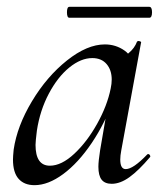

<svg xmlns="http://www.w3.org/2000/svg" viewBox="-20 -529 477 562"><path d="M18 -62Q18 -71 20 -91Q30 -160 73.5 -232.5Q117 -305 176 -352Q235 -399 287 -399Q319 -399 344.5 -381Q370 -363 373 -328L325 -357Q339 -359 356.5 -373.5Q374 -388 381 -407Q383 -409 385 -409Q388 -409 391 -407.5Q394 -406 393 -405L335 -89Q332 -73 332 -62Q332 -34 348 -34Q370 -34 411 -77Q412 -78 414 -78Q417 -78 419 -74.5Q421 -71 419 -69Q386 -30 359 -10.5Q332 9 307 9Q287 9 277.5 -3Q268 -15 268 -41Q268 -57 273 -89L297 -229L316 -246Q288 -169 248.5 -110.5Q209 -52 165 -19.5Q121 13 81 13Q51 13 34.5 -5.5Q18 -24 18 -62ZM304 -270Q307 -284 307 -296Q307 -324 292 -341.5Q277 -359 250 -359Q217 -359 183 -331.5Q149 -304 123 -255Q97 -206 88 -147Q84 -115 84 -105Q84 -44 126 -44Q160 -44 197.5 -79Q235 -114 264.5 -167Q294 -220 304 -270ZM176 -493Q176 -509 183 -509H417Q425 -509 425 -493Q425 -477 417 -477H183Q176 -477 176 -493Z"/></svg>

Font: Cormorant Garamond Medium
Style: Italic
Weight: 500
Italic angle: -10°
Designer: Christian Thalmann (Catharsis Fonts)
Foundry: Catharsis Fonts
Version: Version 4.000